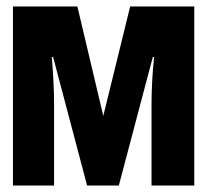

<svg xmlns="http://www.w3.org/2000/svg" viewBox="-20 -573 640 593"><path d="M20 0V-553H219L299 -215L382 -553H580V0H448V-251Q448 -284 450 -322Q452 -360 456 -397H452L347 0H249L144 -397H140Q143 -360 145 -323Q147 -286 147 -250V0Z"/></svg>

Font: Noto Sans Mono Black
Style: Regular
Weight: 900
Designer: Monotype Design Team
Foundry: Monotype Imaging Inc.
Version: Version 2.014